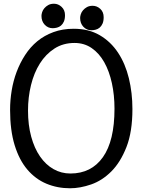

<svg xmlns="http://www.w3.org/2000/svg" viewBox="-20 -992 764 1028"><path d="M202 -907Q202 -915 205.5 -926.5Q209 -938 217.5 -948Q226 -958 238.5 -965Q251 -972 269 -972Q292 -972 310 -955Q328 -938 328 -911Q328 -890 322 -876.5Q316 -863 306.5 -855Q297 -847 285 -844Q273 -841 262 -841Q237 -841 219.5 -859.5Q202 -878 202 -907ZM409 -896Q409 -904 412.5 -915.5Q416 -927 424.5 -937Q433 -947 445.5 -954Q458 -961 476 -961Q499 -961 517 -944.5Q535 -928 535 -900Q535 -879 529 -865.5Q523 -852 513.5 -844Q504 -836 492 -833Q480 -830 469 -830Q444 -830 426.5 -848.5Q409 -867 409 -896ZM130 -400Q130 -323 147 -260.5Q164 -198 194.5 -154Q225 -110 266.5 -86.5Q308 -63 357 -63Q469 -63 531 -150.5Q593 -238 593 -410Q593 -483 579 -547Q565 -611 538 -659Q511 -707 471 -734.5Q431 -762 379 -762Q318 -762 271.5 -732Q225 -702 193.5 -652Q162 -602 146 -536.5Q130 -471 130 -400ZM34 -404Q34 -455 42.5 -507Q51 -559 69 -607Q87 -655 114.5 -697.5Q142 -740 179.5 -771Q217 -802 266 -820Q315 -838 375 -838Q455 -838 514 -803.5Q573 -769 612 -710Q651 -651 670 -573Q689 -495 689 -408Q689 -286 657 -204.5Q625 -123 576 -74Q527 -25 468 -4.5Q409 16 355 16Q287 16 228.5 -8.5Q170 -33 126.5 -84Q83 -135 58.5 -214.5Q34 -294 34 -404Z"/></svg>

Font: Life Savers ExtraBold
Style: Regular
Weight: 800
Designer: Pablo Impallari, Rodrigo Fuenzalida, Brenda Gallo
Foundry: Pablo Impallari, Rodrigo Fuenzalida, Brenda Gallo
Version: Version 3.001; ttfautohint (v0.95) -l 8 -r 50 -G 200 -x 14 -